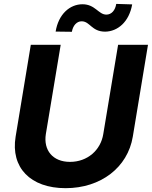

<svg xmlns="http://www.w3.org/2000/svg" viewBox="-20 -958 781 988"><path d="M587.7 -727.3 511.4 -268.1C498.2 -185 429.7 -125 340.2 -125C251.4 -125 202.8 -185 215.9 -268.1L292.3 -727.3H138.5L60.4 -255C34.1 -95.9 136.4 10.3 317.5 10.3C498.2 10.3 637.1 -95.9 663.4 -255L741.5 -727.3ZM266.3 -795.5 349.8 -794.4C355.5 -827.4 375.4 -848.4 399.9 -848.4C443.5 -848.4 451 -795.1 521.3 -795.1C585.9 -796.2 644.5 -845.5 660.2 -935.4L578.1 -937.9C573.2 -905.5 554.3 -882.8 527.3 -882.8C486.5 -882.8 470.2 -936.1 404.5 -936.1C339.8 -936.1 280.9 -885.7 266.3 -795.5Z"/></svg>

Font: Magic Ui Pro
Style: Bold Italic
Weight: 700
Italic angle: -9.39999°
Designer: Stefan Endress, Andreas Faust
Version: Version 1.000;FEAKit 1.0